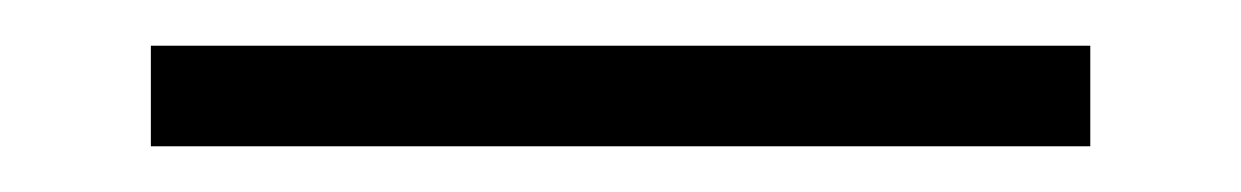

<svg xmlns="http://www.w3.org/2000/svg" viewBox="-20 -64 543 84"><path d="M46 0H457V-44H46Z"/></svg>

Font: Arthouse Owned Light
Style: Regular
Weight: 300
Designer: Jeremy Tribby
Foundry: Tribby Type
Version: Version 1.000;PS 001.000;hotconv 1.0.88;makeotf.lib2.5.64775